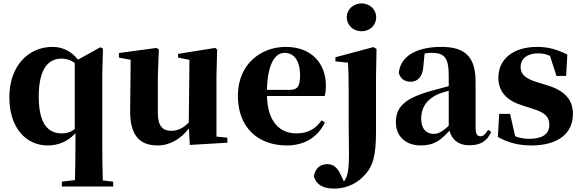

<svg xmlns="http://www.w3.org/2000/svg" viewBox="-20 -839 3422 1130"><path d="M420 259H646V230L585 223C583 156 582 89 582 22V-398L586 -552L571 -561L439 -488C400 -538 347 -563 289 -563C146 -563 35 -450 35 -267C35 -86 133 17 261 17C323 17 379 -6 424 -55V22C424 88 423 155 421 221L344 230V259ZM420 -79C396 -61 372 -54 343 -54C264 -54 208 -109 208 -270C208 -434 264 -494 342 -494C369 -494 395 -487 420 -468Z M1097 14 1318 1V-29L1254 -35V-393L1258 -547L1247 -557L1028 -522V-500L1095 -487L1091 -118C1062 -88 1027 -69 989 -69C940 -69 909 -94 909 -174V-393L915 -547L902 -557L680 -527V-500L749 -487L746 -189C744 -37 807 17 907 17C984 17 1045 -24 1092 -83Z M1668 17C1772 17 1850 -31 1892 -118L1873 -131C1840 -84 1796 -54 1725 -54C1628 -54 1556 -119 1551 -274H1891C1896 -293 1898 -310 1898 -335C1898 -462 1817 -563 1662 -563C1515 -563 1380 -461 1380 -275C1380 -88 1499 17 1668 17ZM1551 -310C1555 -466 1600 -528 1655 -528C1709 -528 1746 -484 1746 -395C1746 -333 1732 -310 1686 -310Z M2108 -655C2155 -655 2194 -689 2194 -738C2194 -784 2155 -819 2108 -819C2060 -819 2021 -784 2021 -738C2021 -689 2060 -655 2108 -655ZM1946 271C1999 271 2064 255 2119 199C2176 142 2193 78 2193 -68V-392L2196 -551L2178 -562L1954 -502V-478L2028 -470C2031 -423 2032 -378 2032 -313V-111C2032 17 2040 133 2023 191C2018 208 2012 219 2004 229L1984 187C1965 146 1941 127 1907 127C1864 127 1836 151 1827 198C1839 244 1877 271 1946 271Z M2742 16C2807 16 2845 -7 2871 -62L2853 -75C2834 -45 2823 -37 2808 -37C2789 -37 2779 -50 2779 -88V-357C2779 -502 2720 -563 2578 -563C2423 -563 2336 -503 2327 -410C2336 -376 2361 -358 2397 -358C2435 -358 2469 -384 2472 -453L2479 -524C2494 -527 2507 -528 2521 -528C2597 -528 2621 -497 2621 -393V-332L2524 -306C2361 -261 2310 -210 2310 -119C2310 -35 2370 17 2456 17C2536 17 2574 -14 2625 -70C2640 -17 2677 16 2742 16ZM2621 -99C2580 -60 2555 -51 2534 -51C2489 -51 2459 -80 2459 -140C2459 -213 2498 -259 2563 -287C2577 -292 2598 -298 2621 -305Z M3108 17C3260 17 3352 -51 3352 -168C3352 -250 3306 -305 3201 -337L3142 -355C3064 -378 3044 -408 3044 -444C3044 -494 3084 -525 3146 -525C3175 -525 3196 -520 3217 -510L3255 -392H3312L3319 -518C3260 -547 3209 -563 3142 -563C2995 -563 2913 -487 2913 -382C2913 -297 2966 -245 3056 -218L3114 -199C3194 -176 3213 -146 3213 -104C3213 -49 3171 -22 3095 -22C3063 -22 3038 -27 3012 -37L2982 -169H2918L2910 -33C2969 0 3030 17 3108 17Z"/></svg>

Font: Source Han Serif KR Heavy
Style: Regular
Weight: 900
Designer: Ryoko NISHIZUKA 西塚涼子 (kana & ideographs); Frank Grießhammer (Latin, Greek & Cyrillic); Wenlong ZHANG 张文龙 (bopomofo); San
Foundry: Adobe
Version: Version 2.001;hotconv 1.1.0;makeotfexe 2.6.0